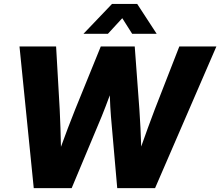

<svg xmlns="http://www.w3.org/2000/svg" viewBox="-20 -966 1131 986"><path d="M153.3 0 80.1 -727.5H268.1L286.6 -404.3Q289.1 -356 290.5 -307.9Q292 -259.8 293 -211.9Q310.5 -259.8 328.6 -307.9Q346.7 -356 366.2 -404.3L497.6 -727.5H671.9L695.8 -404.3Q699.2 -356.4 701.4 -308.8Q703.6 -261.2 705.1 -213.4Q722.2 -261.2 739.3 -308.8Q756.3 -356.4 774.9 -404.3L900.9 -727.5H1091.3L776.4 0H582L549.8 -367.7Q547.9 -390.6 546.4 -417.7Q544.9 -444.8 543.9 -476.6Q531.7 -444.8 521.7 -417.7Q511.7 -390.6 502 -367.7L348.1 0ZM534.2 -792.5H409.2V-793L555.2 -945.8H684.6L784.2 -793V-792.5H658.7L607.9 -872.6Z"/></svg>

Font: Inter Display ExtraBold
Style: Italic
Weight: 800
Italic angle: -9.39999°
Designer: Rasmus Andersson
Foundry: rsms
Version: Version 4.000;git-a52131595